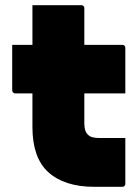

<svg xmlns="http://www.w3.org/2000/svg" viewBox="-20 -720 540 740"><path d="M27 -547H452Q457 -547 460 -544Q463 -541 463 -536Q463 -513 463 -480.5Q463 -448 463 -415.5Q463 -383 463 -360H38Q36 -360 34 -361Q32 -362 30.5 -363.5Q29 -365 28 -367Q27 -369 27 -371Q27 -394 27 -426.5Q27 -459 27 -491.5Q27 -524 27 -547ZM463 -188Q463 -144 463 -99.5Q463 -55 463 -11Q463 -7 460 -3.5Q457 0 452 0Q439 0 425 0Q411 0 397.5 0Q384 0 370 0Q356 0 343 0Q285 0 240.5 -14.5Q196 -29 165.5 -57Q135 -85 120 -128.5Q105 -172 105 -230Q105 -276 105 -321.5Q105 -367 105 -413Q105 -459 105 -504.5Q105 -550 105 -596Q105 -622 105 -648Q105 -674 105 -700Q152 -700 199.5 -700Q247 -700 294 -700Q297 -700 299.5 -698.5Q302 -697 303.5 -694.5Q305 -692 305 -689Q305 -633 305 -578Q305 -523 305 -467Q305 -411 305 -356Q305 -301 305 -245Q305 -229 308.5 -218Q312 -207 320 -200Q327 -193 338.5 -190.5Q350 -188 366 -188Q379 -188 392.5 -188Q406 -188 419 -188Q432 -188 445 -188Z"/></svg>

Font: Recursive Black
Style: Regular
Weight: 900
Version: Version 1.085